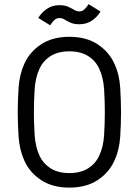

<svg xmlns="http://www.w3.org/2000/svg" viewBox="-20 -874 653 904"><path d="M306.6 -700.7Q385.7 -700.7 439 -665.8Q492.2 -630.9 517.6 -576.2Q542 -524.4 545.9 -462.2Q549.8 -399.9 549.8 -345.7Q549.8 -291.5 545.9 -229.5Q542 -167.5 517.6 -115.2Q492.2 -60.5 439 -25.6Q385.7 9.3 306.6 9.3Q227.5 9.3 174.3 -25.6Q121.1 -60.5 95.7 -115.2Q71.8 -167.5 67.6 -229.5Q63.5 -291.5 63.5 -345.7Q63.5 -399.9 67.6 -462.2Q71.8 -524.4 95.7 -576.2Q121.1 -630.9 174.3 -665.8Q227.5 -700.7 306.6 -700.7ZM306.6 -632.3Q253.4 -632.3 218.3 -610.1Q183.1 -587.9 166 -550.3Q146.5 -508.3 143.1 -453.1Q139.6 -397.9 139.6 -345.7Q139.6 -293.9 143.1 -238.5Q146.5 -183.1 166 -141.1Q183.1 -104 218.3 -81.5Q253.4 -59.1 306.6 -59.1Q359.9 -59.1 395 -81.5Q430.2 -104 447.3 -141.1Q466.8 -183.1 470.2 -238.5Q473.6 -293.9 473.6 -345.7Q473.6 -397.9 470.2 -453.1Q466.8 -508.3 447.3 -550.3Q430.2 -587.9 395 -610.1Q359.9 -632.3 306.6 -632.3ZM353.5 -820.3Q367.7 -820.3 378.4 -830.8Q389.2 -841.3 397 -854.5L453.1 -819.8Q439.5 -795.9 414.1 -777.8Q388.7 -759.8 353.5 -759.8Q328.6 -759.8 312.5 -767.1Q296.4 -774.4 284.4 -781.7Q272.5 -789.1 259.8 -789.1Q245.6 -789.1 234.9 -778.6Q224.1 -768.1 216.3 -754.9L160.2 -789.6Q174.3 -813.5 199.5 -831.5Q224.6 -849.6 259.8 -849.6Q284.7 -849.6 300.8 -842.3Q316.9 -835 329.1 -827.6Q341.3 -820.3 353.5 -820.3Z"/></svg>

Font: Gidole
Style: Regular
Weight: 400
Version: Version 2.100; ttfautohint (v1.8.4.7-5d5b)